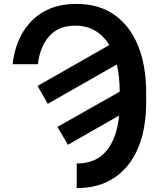

<svg xmlns="http://www.w3.org/2000/svg" viewBox="-20 -758 818 991"><path d="M175.8 -426.8H45.4Q51.3 -486.3 73.2 -541.7Q95.2 -597.2 135 -641.4Q174.8 -685.5 234.1 -711.7Q293.5 -737.8 375 -737.8Q491.2 -737.8 571.3 -680.9Q651.4 -624 692.9 -521.2Q734.4 -418.5 734.4 -280.3V-228Q734.4 -92.8 692.6 6.1Q650.9 105 570.8 158.9Q490.7 212.9 376 212.9V85.9Q476.1 85.9 529.8 20Q583.5 -45.9 594.7 -161.6L330.6 -10.7L276.4 -103L597.7 -284.7Q597.7 -362.8 583 -425.3L226.6 -222.2L173.8 -314.5L543.9 -525.4Q515.1 -573.7 471.2 -599.6Q427.2 -625.5 368.7 -625.5Q282.7 -626 234.1 -571Q185.5 -516.1 175.8 -426.8Z"/></svg>

Font: Inter Display Semi Bold
Style: Regular
Weight: 600
Designer: Rasmus Andersson
Foundry: rsms
Version: Version 4.000;git-37864ae